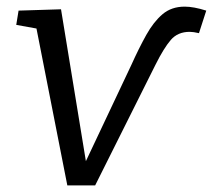

<svg xmlns="http://www.w3.org/2000/svg" viewBox="-20 -557 642 579"><path d="M602 -525 580 -457Q572 -459 564.5 -460Q557 -461 552 -461Q516 -461 495 -436.5Q474 -412 449 -362L267 2H183L90 -471L29 -482L36 -525L164 -529L239 -71L376 -361Q399 -412 421 -451.5Q443 -491 470 -514Q497 -537 537 -537Q564 -537 602 -525Z"/></svg>

Font: Bitter
Style: Italic
Weight: 400
Italic angle: -9°
Designer: Sol Matas, and Bitter project Authors
Foundry: Sol Matas
Version: Version 2.001